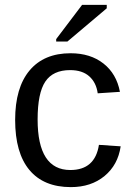

<svg xmlns="http://www.w3.org/2000/svg" viewBox="-20 -756 540 786"><path d="M134 -267Q134 -60 268 -60Q369 -60 385 -163L474 -157Q463 -81 408 -35.5Q353 10 270 10Q159 10 100.5 -60Q42 -130 42 -265Q42 -397 101 -467.5Q160 -538 269 -538Q350 -538 403.5 -496Q457 -454 471 -380L380 -374Q374 -418 345.5 -443.5Q317 -469 267 -469Q197 -469 165.5 -422Q134 -375 134 -267ZM256 -586H210V-596L316 -736H417V-722Z"/></svg>

Font: Libra Sans
Style: Regular
Weight: 400
Foundry: Context Ltd
Version: Version 1.002